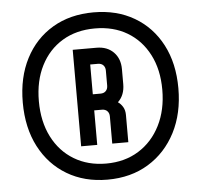

<svg xmlns="http://www.w3.org/2000/svg" viewBox="-54 -821 934 892"><g transform="rotate(-5 413.0 -375.0)"><path d="M412 15Q305 15 223.5 -33.5Q142 -82 96.2 -170Q50.5 -258 50.5 -376Q50.5 -493 95.8 -580.5Q141 -668 222.8 -716.5Q304.5 -765 414 -765Q522.5 -765 604 -717.2Q685.5 -669.5 731 -582.8Q776.5 -496 776.5 -379.5Q776.5 -262.5 730.8 -173.8Q685 -85 603.2 -35Q521.5 15 412 15ZM412 -60Q499 -60 564 -100.5Q629 -141 665.2 -213Q701.5 -285 701.5 -379.5Q701.5 -473.5 665.2 -543.5Q629 -613.5 564.5 -651.8Q500 -690 414 -690Q327 -690 262.2 -651Q197.5 -612 161.5 -541.2Q125.5 -470.5 125.5 -376Q125.5 -280.5 161.8 -209.2Q198 -138 262.8 -99Q327.5 -60 412 -60ZM303 -150V-600H414Q463.5 -600 493.2 -570Q523 -540 523 -490.5V-420.5Q523 -369.5 491 -339Q504.5 -330 513.8 -314.5Q523 -299 523 -277V-150H448V-277Q448 -292 439 -301.5Q430 -311 414 -311H378V-150ZM378 -386H414Q430 -386 439 -395.5Q448 -405 448 -420.5V-490.5Q448 -506 439 -515.5Q430 -525 414 -525H378Z"/></g></svg>

Font: Mohave Light SemiBold
Style: Regular
Weight: 600
Version: Version 2.003